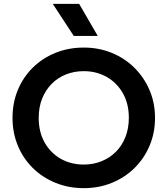

<svg xmlns="http://www.w3.org/2000/svg" viewBox="-20 -962 870 997"><path d="M415 15Q335.5 15 267.8 -12.8Q200 -40.5 150 -90Q100 -139.5 72.5 -206Q45 -272.5 45 -350Q45 -428 72.5 -494.5Q100 -561 150 -610.5Q200 -660 267.8 -687.5Q335.5 -715 415 -715Q494 -715 561.5 -687Q629 -659 679 -609Q729 -559 757 -492.8Q785 -426.5 785 -350Q785 -272.5 757 -206Q729 -139.5 679 -90Q629 -40.5 561.5 -12.8Q494 15 415 15ZM415 -107.5Q464.5 -107.5 507.2 -124.8Q550 -142 581.8 -173.8Q613.5 -205.5 631.2 -250.2Q649 -295 649 -350Q649 -423.5 618 -478Q587 -532.5 534 -562.5Q481 -592.5 415 -592.5Q365 -592.5 322.5 -575.5Q280 -558.5 248.2 -526.5Q216.5 -494.5 198.8 -450Q181 -405.5 181 -350Q181 -276.5 211.8 -222Q242.5 -167.5 295.5 -137.5Q348.5 -107.5 415 -107.5ZM363 -775.5 254 -942H391L487.5 -775.5Z"/></svg>

Font: Geologica Cursive Medium
Style: Regular
Weight: 500
Designer: Sindre Bremnes, Frode Helland
Foundry: Monokrom Skriftforlag AS
Version: Version 1.010;gftools[0.9.28]